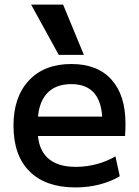

<svg xmlns="http://www.w3.org/2000/svg" viewBox="-20 -810 606 840"><path d="M310 10Q180 10 109.5 -60Q39 -130 39 -260Q39 -386 106.5 -458Q174 -530 292 -530Q406 -530 467.5 -462Q529 -394 529 -269Q529 -256 528.5 -240Q528 -224 527 -215H99V-300H445L428 -274Q428 -359 394 -400.5Q360 -442 292 -442Q220 -442 182.5 -398Q145 -354 145 -270V-240Q145 -161 187 -120.5Q229 -80 311 -80Q358 -80 403 -92Q448 -104 485 -126L504 -39Q466 -16 416 -3Q366 10 310 10ZM237 -570 116 -790H256L347 -570Z"/></svg>

Font: M PLUS 2 Medium
Style: Regular
Weight: 500
Designer: Coji Morishita
Foundry: UNDERFOREST DESIGN
Version: Version 1.001